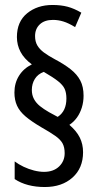

<svg xmlns="http://www.w3.org/2000/svg" viewBox="-20 -780 401 772"><path d="M38 -408Q38 -446 56.5 -475.5Q75 -505 108 -521Q77 -544 62.5 -571.5Q48 -599 48 -631Q48 -693 89 -726.5Q130 -760 191 -760Q225 -760 251.5 -753Q278 -746 307 -729L282 -671Q256 -687 235 -693.5Q214 -700 193 -700Q159 -700 140 -682Q121 -664 121 -635Q121 -613 130 -597.5Q139 -582 156.5 -569Q174 -556 200 -542Q238 -522 264 -501.5Q290 -481 303 -456Q316 -431 316 -395Q316 -370 309 -347.5Q302 -325 289.5 -307.5Q277 -290 259 -278Q288 -253 301 -226.5Q314 -200 314 -168Q314 -104 271.5 -66Q229 -28 160 -28Q124 -28 93.5 -36Q63 -44 39 -60V-131Q55 -119 75 -109.5Q95 -100 116.5 -94.5Q138 -89 157 -89Q195 -89 217.5 -110.5Q240 -132 240 -164Q240 -188 231.5 -203.5Q223 -219 202.5 -233.5Q182 -248 145 -269Q106 -292 82.5 -312Q59 -332 48.5 -355Q38 -378 38 -408ZM108 -418Q108 -398 116.5 -382Q125 -366 140.5 -353.5Q156 -341 177 -329L212 -310Q230 -322 238.5 -340.5Q247 -359 247 -384Q247 -407 240 -422.5Q233 -438 213.5 -453.5Q194 -469 156 -491Q132 -482 120 -462.5Q108 -443 108 -418Z"/></svg>

Font: Noto Sans Display ExtraCondensed
Style: Regular
Weight: 400
Width: 2
Version: Version 2.003